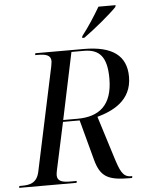

<svg xmlns="http://www.w3.org/2000/svg" viewBox="-79 -983 799 1033"><g transform="rotate(-5 320.5 -467.0)"><path d="M392 -784 390 -774H402C460 -815 549 -889 582 -924L585 -934H492C466 -889 426 -827 392 -784ZM-18 0H292L294 -10H261C219 -10 189 -16 189 -50C189 -56 191 -70 193 -78L248 -333H338L396 -117C421 -23 461 0 579 0H592L594 -10H586C542 -10 528 -48 505 -121L435 -344C517 -367 623 -414 623 -544C623 -658 548 -714 394 -714H132L130 -704H143C185 -704 215 -698 215 -664C215 -658 212 -644 211 -636L92 -77C79 -17 40 -10 -3 -10H-16ZM327 -343H250L326 -704H394C477 -704 517 -661 517 -544C517 -398 443 -343 327 -343Z"/></g></svg>

Font: Noto Serif Display
Style: Italic
Weight: 400
Italic angle: -12°
Designer: Monotype Design Team
Foundry: Monotype Imaging Inc.
Version: Version 2.009